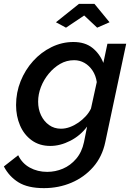

<svg xmlns="http://www.w3.org/2000/svg" viewBox="-64 -749 689 992"><path d="M163 223Q80 223 31.5 193Q-17 163 -44 111L30 53Q50 95 90 117Q130 139 180 139Q222 139 261 122.5Q300 106 329.5 71.5Q359 37 370 -15L386 -95Q351 -48 299 -21.5Q247 5 196 5Q140 5 100 -24Q60 -53 39.5 -101Q19 -149 19 -206Q19 -271 42.5 -329.5Q66 -388 107 -433.5Q148 -479 202 -505.5Q256 -532 315 -532Q375 -532 413 -502Q451 -472 470 -424L491 -523H588L480 -15Q464 61 417.5 114Q371 167 305 195Q239 223 163 223ZM251 -84Q274 -84 297 -92.5Q320 -101 341 -115.5Q362 -130 379 -148.5Q396 -167 406 -188L436 -325Q431 -359 414 -384.5Q397 -410 372.5 -424Q348 -438 319 -438Q280 -438 247 -419Q214 -400 188 -368.5Q162 -337 147.5 -299.5Q133 -262 133 -224Q133 -185 148 -153.5Q163 -122 189.5 -103Q216 -84 251 -84ZM225 -634 344 -729H424L502 -634L438 -606L371 -669L277 -606Z"/></svg>

Font: Raleway Thin SemiBold
Style: Italic
Weight: 600
Italic angle: -12°
Version: Version 4.026